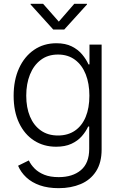

<svg xmlns="http://www.w3.org/2000/svg" viewBox="-20 -776 635 1011"><path d="M289.1 214.8Q232.9 214.8 190.2 200Q147.5 185.1 118.7 158.2Q89.8 131.3 75.2 96.7L131.8 68.8Q142.6 91.8 162.6 111.8Q182.6 131.8 213.6 144.3Q244.6 156.7 289.1 156.7Q362.3 156.7 406 119.9Q449.7 83 449.7 8.3V-109.9H444.3Q432.1 -83 410.6 -58.6Q389.2 -34.2 356 -18.8Q322.8 -3.4 275.4 -3.4Q210.4 -3.4 159.9 -35.6Q109.4 -67.9 80.6 -128.2Q51.8 -188.5 51.8 -271.5Q51.8 -354 80.1 -416.3Q108.4 -478.5 159.2 -513.4Q210 -548.3 276.9 -548.3Q324.7 -548.3 357.9 -531.7Q391.1 -515.1 412.6 -489.3Q434.1 -463.4 445.8 -437H451.2V-541H515.1V11.2Q515.1 80.6 485.8 126Q456.5 171.4 405.3 193.1Q354 214.8 289.1 214.8ZM285.2 -62.5Q337.4 -62.5 374.5 -87.9Q411.6 -113.3 431.2 -160.4Q450.7 -207.5 450.7 -272.5Q450.7 -335.9 431.4 -384.8Q412.1 -433.6 375 -461.2Q337.9 -488.8 285.2 -488.8Q231.9 -488.8 194.6 -460.4Q157.2 -432.1 137.7 -383.3Q118.2 -334.5 118.2 -272.5Q118.2 -209.5 137.9 -162.4Q157.7 -115.2 195.1 -88.9Q232.4 -62.5 285.2 -62.5ZM207 -755.9 289.6 -662.1 371.1 -755.9H438V-752.4L318.4 -620.6H260.3L141.1 -752.4V-755.9Z"/></svg>

Font: Inter 17pt Light
Style: Regular
Weight: 300
Version: Version 4.001;git-66647c0bb